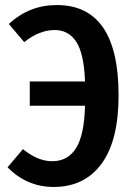

<svg xmlns="http://www.w3.org/2000/svg" viewBox="-20 -726 529 761"><path d="M205 -706Q450 -706 450 -348Q450 -169 382.5 -77Q315 15 193 15Q86 15 10 -63L71 -135Q129 -87 187 -87Q249 -87 281.5 -139Q314 -191 317 -307H98V-403H317Q313 -513 282.5 -560Q252 -607 197 -607Q136 -607 76 -559L15 -631Q96 -706 205 -706Z"/></svg>

Font: Fira Sans Condensed Medium
Style: Regular
Weight: 500
Width: 3
Designer: Carrois Corporate & Edenspiekermann AG
Foundry: Carrois Corporate GbR & Edenspiekermann AG
Version: Version 4.203;PS 004.203;hotconv 1.0.88;makeotf.lib2.5.64775